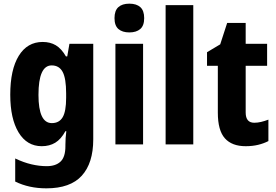

<svg xmlns="http://www.w3.org/2000/svg" viewBox="-20 -788 1508 1048"><path d="M213 -559Q254 -559 284.5 -541Q315 -523 340 -480H347L359 -549H489V-27Q489 102 426.5 171Q364 240 233 240Q138 240 63 203V77Q109 99 152 109Q195 119 235 119Q284 119 310.5 94Q337 69 337 10V3Q337 -35 342 -72H337Q313 -28 281.5 -9Q250 10 208 10Q127 10 81.5 -65Q36 -140 36 -271Q36 -408 82.5 -483.5Q129 -559 213 -559ZM262 -431Q190 -431 190 -270Q190 -116 263 -116Q303 -116 322 -148Q341 -180 341 -254V-278Q341 -360 322 -395.5Q303 -431 262 -431Z M686 -768Q725 -768 746 -749Q767 -730 767 -689Q767 -648 745.5 -629.5Q724 -611 686 -611Q648 -611 626.5 -629.5Q605 -648 605 -689Q605 -730 626 -749Q647 -768 686 -768ZM761 -549V0H610V-549Z M1035 0H884V-760H1035Z M1368 -118Q1386 -118 1405 -122.5Q1424 -127 1445 -135V-18Q1420 -5 1389 2.5Q1358 10 1321 10Q1246 10 1207.5 -33Q1169 -76 1169 -173V-429H1110V-503L1182 -546L1220 -663H1321V-549H1438V-429H1321V-174Q1321 -118 1368 -118Z"/></svg>

Font: Noto Sans Tamil Condensed ExtraBold
Style: Regular
Weight: 800
Width: 3
Designer: Jelle Bosma - Monotype Design Team
Foundry: Monotype Imaging Inc.
Version: Version 2.004; ttfautohint (v1.8.4.7-5d5b)